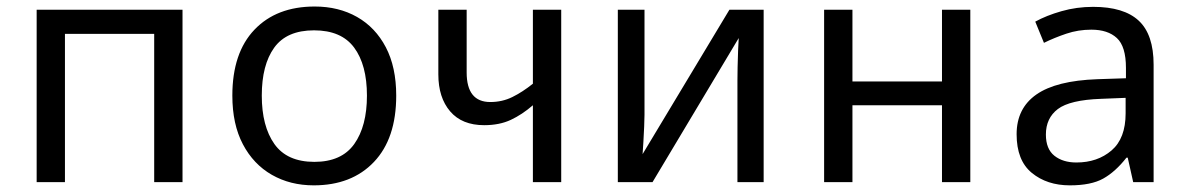

<svg xmlns="http://www.w3.org/2000/svg" viewBox="-20 -553 3610 583"><path d="M91.3 -523.4H534.2V0H448.2V-450.2H177.2V0H91.3Z M1183.1 -262.7Q1183.1 -132.3 1115.5 -61.3Q1047.9 9.8 932.6 9.8Q861.3 9.8 805.4 -22.2Q749.5 -54.2 717.5 -115Q685.5 -175.8 685.5 -262.7Q685.5 -392.6 752.7 -462.9Q819.8 -533.2 935.5 -533.2Q1008.3 -533.2 1064.2 -501.5Q1120.1 -469.7 1151.6 -409.4Q1183.1 -349.1 1183.1 -262.7ZM774.9 -262.7Q774.9 -169.9 813.2 -115.7Q851.6 -61.5 934.6 -61.5Q1017.1 -61.5 1055.7 -115.7Q1094.2 -169.9 1094.2 -262.7Q1094.2 -356 1055.4 -408.4Q1016.6 -460.9 933.6 -460.9Q850.6 -460.9 812.7 -408.4Q774.9 -356 774.9 -262.7Z M1397 -523.4V-333Q1397 -243.2 1468.8 -243.2Q1504.9 -243.2 1535.6 -258.3Q1566.4 -273.4 1598.1 -298.8V-523.4H1684.1V0H1598.1V-233.4Q1565.4 -205.1 1531 -189Q1496.6 -172.9 1450.2 -172.9Q1382.8 -172.9 1346.9 -214.8Q1311 -256.8 1311 -327.1V-523.4Z M1937 -523.4V-204.1Q1937 -191.9 1936 -168.7Q1935.1 -145.5 1933.6 -121.8Q1932.1 -98.1 1931.2 -85L2194.8 -523.4H2298.8V0H2219.2V-308.6Q2219.2 -323.7 2219.7 -349.4Q2220.2 -375 2221.2 -399.9Q2222.2 -424.8 2223.1 -437.5L1961.4 0H1856V-523.4Z M2482.4 -523.4H2568.4V-305.7H2840.3V-523.4H2926.3V0H2840.3V-233.4H2568.4V0H2482.4Z M3299.3 -532.2Q3392.6 -532.2 3437.7 -490.2Q3482.9 -448.2 3482.9 -356.4V0H3420.9L3404.3 -74.2H3400.4Q3366.7 -31.2 3329.8 -10.7Q3293 9.8 3228.5 9.8Q3159.2 9.8 3113 -28.1Q3066.9 -65.9 3066.9 -145.5Q3066.9 -224.1 3127 -266.1Q3187 -308.1 3312 -312.5L3398.9 -315.4V-346.7Q3398.9 -412.1 3371.3 -437.5Q3343.8 -462.9 3293.9 -462.9Q3253.9 -462.9 3217.8 -450.7Q3181.6 -438.5 3149.9 -422.9L3123.5 -487.3Q3157.2 -505.9 3203.1 -519Q3249 -532.2 3299.3 -532.2ZM3397.9 -255.9 3323.2 -252.9Q3228.5 -249.5 3192.1 -221.9Q3155.8 -194.3 3155.8 -144.5Q3155.8 -100.6 3181.6 -80.1Q3207.5 -59.6 3248.5 -59.6Q3312.5 -59.6 3355.2 -96.2Q3397.9 -132.8 3397.9 -209Z"/></svg>

Font: Lunasima
Style: Regular
Weight: 400
Designer: The DocRepair Project, Monotype Design Team
Foundry: Google
Version: Version 2.009